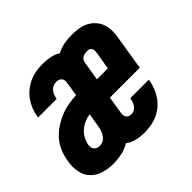

<svg xmlns="http://www.w3.org/2000/svg" viewBox="-134 -699 868 868"><g transform="rotate(-45 299.5 -265.0)"><path d="M138 8Q107 8 77 -1Q47 -10 27 -31.5Q7 -53 1.5 -84Q-4 -115 2 -147Q6 -173 16 -198.5Q26 -224 44 -245.5Q62 -267 85.5 -283Q109 -299 134 -309.5Q159 -320 185.5 -325Q212 -330 239 -331L249 -397Q251 -405 250 -413Q249 -421 244 -427Q239 -433 231.5 -435Q224 -437 216 -437Q206 -437 196.5 -432.5Q187 -428 180.5 -420Q174 -412 170.5 -402.5Q167 -393 165 -384Q165 -383 165 -382.5Q165 -382 165 -381H46Q47 -383 47 -384.5Q47 -386 47 -388Q51 -410 59 -430Q67 -450 80 -468Q93 -486 111 -500Q129 -514 149.5 -523Q170 -532 191 -535Q212 -538 232 -538Q256 -538 279 -533.5Q302 -529 321 -517Q344 -529 369 -533.5Q394 -538 419 -538Q441 -538 462 -534.5Q483 -531 500.5 -522Q518 -513 532 -498Q546 -483 553 -464Q560 -445 560.5 -423.5Q561 -402 557 -381L530 -215H339L326 -133Q324 -125 325 -117.5Q326 -110 330 -104Q334 -98 341 -95.5Q348 -93 355 -93Q365 -93 373.5 -97.5Q382 -102 388 -110Q394 -118 397 -127Q400 -136 402 -145Q402 -146 402 -146.5Q402 -147 402 -148H521Q520 -146 520 -144.5Q520 -143 520 -141Q516 -120 508 -100Q500 -80 487.5 -62Q475 -44 457.5 -30Q440 -16 420.5 -7.5Q401 1 380 4.5Q359 8 339 8Q313 8 288.5 2.5Q264 -3 245 -18Q220 -3 192.5 2.5Q165 8 138 8ZM356 -315H426L440 -397Q441 -405 441 -412Q441 -419 438.5 -425Q436 -431 429.5 -434Q423 -437 416 -437Q409 -437 402.5 -436Q396 -435 389.5 -432Q383 -429 378 -423Q373 -417 372 -411ZM154 -93Q162 -93 170 -96Q178 -99 184.5 -105Q191 -111 195.5 -118.5Q200 -126 203 -133.5Q206 -141 208 -149Q210 -157 211 -165L221 -227Q203 -224 186 -216.5Q169 -209 154.5 -196.5Q140 -184 131 -167Q122 -150 119 -133Q118 -125 119.5 -117Q121 -109 126 -103.5Q131 -98 138.5 -95.5Q146 -93 154 -93Z"/></g></svg>

Font: Iosevka Curly Extended Oblique
Style: Bold
Weight: 700
Width: 7
Italic angle: -9°
Monospace: yes
Designer: Belleve Invis
Foundry: Belleve Invis
Version: Version 11.1.0; ttfautohint (v1.8.3)